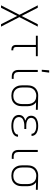

<svg xmlns="http://www.w3.org/2000/svg" viewBox="1398 -2186 1003 3840"><g transform="rotate(90 1900.0 -266.5)"><path d="M135 215H87L277 -153L87 -520H135L300 -197L465 -520H513L323 -152L513 215H465L300 -108Z M987 8H972Q954 8 936 3Q918 -2 904.5 -14.5Q891 -27 885 -45Q879 -63 879 -81V-482H695V-520H1105V-482H921V-81Q921 -71 924 -61Q927 -51 934.5 -44Q942 -37 952 -33.5Q962 -30 972 -30H987Z M1558 0H1509Q1492 0 1474.5 -3Q1457 -6 1441 -13.5Q1425 -21 1412.5 -34Q1400 -47 1392.5 -62.5Q1385 -78 1382 -95.5Q1379 -113 1379 -130V-520H1421V-130Q1421 -112 1426 -94Q1431 -76 1443.5 -63Q1456 -50 1473.5 -44Q1491 -38 1509 -38H1558ZM1376 -600 1387 -748H1433L1414 -600Z M1896 8Q1867 8 1838.5 2.5Q1810 -3 1785 -16.5Q1760 -30 1740.5 -51.5Q1721 -73 1708.5 -99Q1696 -125 1691.5 -153Q1687 -181 1687 -210V-310Q1687 -338 1691.5 -365Q1696 -392 1707 -417.5Q1718 -443 1736.5 -464Q1755 -485 1779 -499Q1803 -513 1829.5 -520.5Q1856 -528 1884 -528H1900L2177 -520V-482L2025 -486Q2046 -472 2062 -452Q2078 -432 2087.5 -408.5Q2097 -385 2101 -360Q2105 -335 2105 -310V-210Q2105 -181 2100.5 -153Q2096 -125 2083.5 -99Q2071 -73 2051.5 -51.5Q2032 -30 2007 -16.5Q1982 -3 1953.5 2.5Q1925 8 1896 8ZM1896 -30Q1919 -30 1942 -35Q1965 -40 1985.5 -51.5Q2006 -63 2021.5 -80.5Q2037 -98 2046 -119.5Q2055 -141 2058.5 -164Q2062 -187 2062 -210V-310Q2062 -332 2059 -353.5Q2056 -375 2048 -395.5Q2040 -416 2027 -433.5Q2014 -451 1996 -463.5Q1978 -476 1957 -482Q1936 -488 1914 -489L1900 -490H1888Q1866 -490 1844 -483.5Q1822 -477 1803 -465.5Q1784 -454 1769 -436.5Q1754 -419 1745 -398Q1736 -377 1733 -355Q1730 -333 1730 -310V-210Q1730 -187 1733.5 -164Q1737 -141 1746 -119.5Q1755 -98 1770.5 -80.5Q1786 -63 1806.5 -51.5Q1827 -40 1850 -35Q1873 -30 1896 -30Z M2497 8Q2472 8 2447.5 5.5Q2423 3 2399 -3.5Q2375 -10 2353 -22Q2331 -34 2313.5 -52Q2296 -70 2287.5 -94Q2279 -118 2279 -142Q2279 -166 2287 -188.5Q2295 -211 2312 -227.5Q2329 -244 2350 -254.5Q2371 -265 2393 -271Q2374 -277 2355.5 -287Q2337 -297 2322.5 -312Q2308 -327 2301.5 -347Q2295 -367 2295 -388Q2295 -411 2303 -433Q2311 -455 2327 -472Q2343 -489 2363.5 -500Q2384 -511 2406 -517Q2428 -523 2451 -525.5Q2474 -528 2497 -528Q2519 -528 2541.5 -526Q2564 -524 2585.5 -518.5Q2607 -513 2627.5 -503Q2648 -493 2664 -478Q2680 -463 2689.5 -442Q2699 -421 2699 -399V-395H2656V-397Q2656 -414 2648 -429.5Q2640 -445 2626.5 -456Q2613 -467 2597 -473.5Q2581 -480 2564.5 -483.5Q2548 -487 2531 -488.5Q2514 -490 2497 -490Q2479 -490 2461.5 -488Q2444 -486 2427 -482Q2410 -478 2393.5 -470.5Q2377 -463 2364.5 -451Q2352 -439 2345 -422Q2338 -405 2338 -388Q2338 -370 2345 -353.5Q2352 -337 2365.5 -325.5Q2379 -314 2395.5 -307Q2412 -300 2429.5 -296Q2447 -292 2464.5 -291Q2482 -290 2500 -290H2561V-251H2500Q2480 -251 2461 -249.5Q2442 -248 2423 -243.5Q2404 -239 2385.5 -231.5Q2367 -224 2352 -211.5Q2337 -199 2329.5 -180.5Q2322 -162 2322 -143Q2322 -123 2329.5 -105Q2337 -87 2351 -73.5Q2365 -60 2383 -51.5Q2401 -43 2420 -38.5Q2439 -34 2458.5 -32Q2478 -30 2497 -30Q2515 -30 2533.5 -31.5Q2552 -33 2570 -36.5Q2588 -40 2605.5 -46.5Q2623 -53 2638 -63.5Q2653 -74 2662.5 -90Q2672 -106 2672 -125H2715V-123Q2715 -100 2704 -78Q2693 -56 2675 -41Q2657 -26 2635.5 -16.5Q2614 -7 2591 -1.5Q2568 4 2544.5 6Q2521 8 2497 8Z M3158 0H3109Q3092 0 3074.5 -3Q3057 -6 3041 -13.5Q3025 -21 3012.5 -34Q3000 -47 2992.5 -62.5Q2985 -78 2982 -95.5Q2979 -113 2979 -130V-520H3021V-130Q3021 -112 3026 -94Q3031 -76 3043.5 -63Q3056 -50 3073.5 -44Q3091 -38 3109 -38H3158Z M3496 8Q3467 8 3438.5 2.5Q3410 -3 3385 -16.5Q3360 -30 3340.5 -51.5Q3321 -73 3308.5 -99Q3296 -125 3291.5 -153Q3287 -181 3287 -210V-310Q3287 -338 3291.5 -365Q3296 -392 3307 -417.5Q3318 -443 3336.5 -464Q3355 -485 3379 -499Q3403 -513 3429.5 -520.5Q3456 -528 3484 -528H3500L3777 -520V-482L3625 -486Q3646 -472 3662 -452Q3678 -432 3687.5 -408.5Q3697 -385 3701 -360Q3705 -335 3705 -310V-210Q3705 -181 3700.5 -153Q3696 -125 3683.5 -99Q3671 -73 3651.5 -51.5Q3632 -30 3607 -16.5Q3582 -3 3553.5 2.5Q3525 8 3496 8ZM3496 -30Q3519 -30 3542 -35Q3565 -40 3585.5 -51.5Q3606 -63 3621.5 -80.5Q3637 -98 3646 -119.5Q3655 -141 3658.5 -164Q3662 -187 3662 -210V-310Q3662 -332 3659 -353.5Q3656 -375 3648 -395.5Q3640 -416 3627 -433.5Q3614 -451 3596 -463.5Q3578 -476 3557 -482Q3536 -488 3514 -489L3500 -490H3488Q3466 -490 3444 -483.5Q3422 -477 3403 -465.5Q3384 -454 3369 -436.5Q3354 -419 3345 -398Q3336 -377 3333 -355Q3330 -333 3330 -310V-210Q3330 -187 3333.5 -164Q3337 -141 3346 -119.5Q3355 -98 3370.5 -80.5Q3386 -63 3406.5 -51.5Q3427 -40 3450 -35Q3473 -30 3496 -30Z"/></g></svg>

Font: Iosevka Aile Extralight
Style: Regular
Weight: 200
Designer: Belleve Invis
Foundry: Belleve Invis
Version: Version 31.1.0; ttfautohint (v1.8.4)